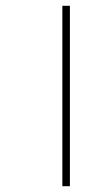

<svg xmlns="http://www.w3.org/2000/svg" viewBox="-20 -642 368 662"><path d="M195 0V-622H221V0Z"/></svg>

Font: Noto Sans Gurmukhi UI SemiCondensed Thin
Style: Regular
Weight: 100
Width: 4
Designer: Jelle Bosma - Monotype Design Team
Foundry: Monotype Imaging Inc.
Version: Version 2.004; ttfautohint (v1.8.4.7-5d5b)